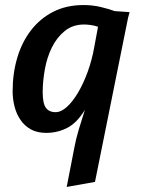

<svg xmlns="http://www.w3.org/2000/svg" viewBox="-20 -518 558 760"><path d="M311 -498Q346 -498 378 -490.5Q410 -483 434 -474L493 -470L487 -448L356 202L244 222L274 68Q280 34 292 -6Q304 -46 316 -83Q284 -31 245.5 -11.5Q207 8 163 8Q127 8 102 -6Q77 -20 61 -43.5Q45 -67 37.5 -96.5Q30 -126 30 -157Q30 -228 48.5 -290Q67 -352 103 -398.5Q139 -445 191 -471.5Q243 -498 311 -498ZM353 -331 368 -412Q354 -417 339 -419Q324 -421 313 -421Q268 -421 236.5 -395.5Q205 -370 185.5 -330.5Q166 -291 157.5 -243.5Q149 -196 149 -153Q149 -109 161.5 -91.5Q174 -74 200 -74Q222 -74 245 -95Q268 -116 289 -151.5Q310 -187 327 -233.5Q344 -280 353 -331Z"/></svg>

Font: Amaranth
Style: Italic
Weight: 400
Designer: Gesine Todt
Foundry: Gesine Todt
Version: Version 1.001